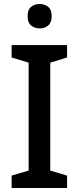

<svg xmlns="http://www.w3.org/2000/svg" viewBox="-20 -1032 394 959"><path d="M315 -93H38V-155L123 -180V-719L38 -745V-807H315V-745L231 -719V-180L315 -155ZM179 -1012Q203 -1012 220.5 -998Q238 -984 238 -951Q238 -919 220.5 -904.5Q203 -890 179 -890Q153 -890 135.5 -904.5Q118 -919 118 -951Q118 -984 135.5 -998Q153 -1012 179 -1012Z"/></svg>

Font: Noto Sans Kannada UI Medium
Style: Regular
Weight: 500
Designer: Jelle Bosma - Monotype Design Team
Foundry: Monotype Imaging Inc.
Version: Version 2.005; ttfautohint (v1.8.4.7-5d5b)